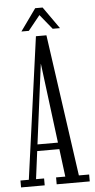

<svg xmlns="http://www.w3.org/2000/svg" viewBox="-57 -868 447 902"><g transform="rotate(-5 166.0 -416.5)"><path d="M5 0V-32.5H44.5L136.5 -701.5H186L280.5 -32.5H329V0H173V-32.5H216.5L148.5 -570H148L78.5 -32.5H116.5V0ZM83.5 -163.5V-194.5H211.5V-163.5ZM70.5 -729.5 144.5 -833H179.5L252.5 -729.5H218L161.5 -799L105.5 -729.5Z"/></g></svg>

Font: Imbue Thin 10pt Light
Style: Regular
Weight: 300
Version: Version 1.102